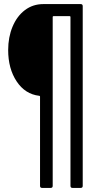

<svg xmlns="http://www.w3.org/2000/svg" viewBox="-20 -720 485 940"><path d="M176 190V-247Q176 -251 172 -251Q103 -259 61.5 -321.5Q20 -384 20 -475Q20 -538 41.5 -589.5Q63 -641 102 -670.5Q141 -700 192 -700H375Q385 -700 385 -690V190Q385 200 375 200H335Q325 200 325 190V-637Q325 -641 321 -641H242Q238 -641 238 -637V190Q238 200 228 200H186Q176 200 176 190Z"/></svg>

Font: Barlow Condensed
Style: Regular
Weight: 400
Width: 3
Designer: Jeremy Tribby
Foundry: Tribby Type
Version: Version 1.500